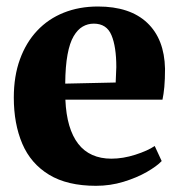

<svg xmlns="http://www.w3.org/2000/svg" viewBox="-20 -574 564 605"><path d="M282.5 11.5Q192 11.5 134.5 -23.5Q77 -58.5 50.2 -121.2Q23.5 -184 23.5 -266.5Q23.5 -334 42.8 -387Q62 -440 97 -477.2Q132 -514.5 180.8 -534Q229.5 -553.5 288.5 -553.5Q389.5 -553.5 443.8 -502.2Q498 -451 500 -357.5Q500 -324 497.8 -300Q495.5 -276 492 -260H186Q188 -213.5 198.2 -178.8Q208.5 -144 226.5 -120.8Q244.5 -97.5 270.8 -85.8Q297 -74 331 -74Q367.5 -74 406.5 -86.5Q445.5 -99 467.5 -114L489.5 -66.5Q474.5 -50.5 442.8 -32.2Q411 -14 369.2 -1.2Q327.5 11.5 282.5 11.5ZM185.5 -310.5 344.5 -314Q345 -326 345.5 -338Q346 -350 346.5 -362.5Q346.5 -427 331.2 -463.2Q316 -499.5 275.5 -499.5Q256.5 -499.5 240.5 -490.2Q224.5 -481 212 -459.8Q199.5 -438.5 192.8 -402Q186 -365.5 185.5 -310.5Z"/></svg>

Font: Merriweather 60pt ExtraBold
Style: Regular
Weight: 800
Version: Version 2.100